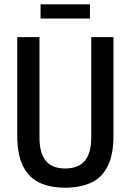

<svg xmlns="http://www.w3.org/2000/svg" viewBox="-20 -858 606 890"><path d="M282 12Q213 12 163.5 -11Q114 -34 87 -87.5Q60 -141 60 -229V-686H163V-221Q163 -148 192.5 -112.5Q222 -77 282 -77Q343 -77 373 -112.5Q403 -148 403 -221V-686H506V-229Q506 -141 479 -87.5Q452 -34 402 -11Q352 12 282 12ZM168 -772V-838H397V-772Z"/></svg>

Font: Archivo Condensed Medium
Style: Regular
Weight: 500
Width: 3
Designer: Hector Gatti
Foundry: Omnibus-Type
Version: Version 2.001